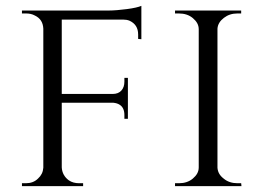

<svg xmlns="http://www.w3.org/2000/svg" viewBox="-20 -636 899 656"><path d="M452 -503C452 -503 463 -502 463 -502C463 -502 463 -616 463 -616C463 -616 463 -616 463 -616C454 -612 437 -608 414 -605C391 -602 369 -600 350 -600C350 -600 191 -600 191 -600C191 -600 55 -600 55 -600C55 -600 55 -590 55 -590C55 -590 69 -590 69 -590C69 -590 69 -590 69 -590C80 -590 90 -588 99 -583C99 -583 99 -583 99 -583C118 -574 127 -559 128 -538C128 -538 128 -63 128 -63C128 -63 128 -63 128 -63C127 -48 121 -36 110 -26C99 -15 85 -10 69 -10C69 -10 55 -10 55 -10C55 -10 55 0 55 0C55 0 264 0 264 0C264 0 264 -10 264 -10C264 -10 250 -10 250 -10C250 -10 250 -10 250 -10C237 -10 225 -13 215 -20C215 -20 215 -20 215 -20C200 -31 192 -46 191 -64C191 -64 191 -285 191 -285C191 -285 367 -285 367 -285C367 -285 367 -285 367 -285C376 -284 383 -282 389 -278C389 -278 389 -278 389 -278C400 -271 405 -259 405 -243C405 -243 405 -230 405 -230C405 -230 417 -230 417 -230C417 -230 417 -370 417 -370C417 -370 405 -370 405 -370C405 -370 405 -357 405 -357C405 -357 405 -357 405 -357C405 -345 402 -335 395 -327C388 -319 378 -315 365 -315C365 -315 191 -315 191 -315C191 -315 191 -569 191 -569C191 -569 402 -569 402 -569C402 -569 402 -569 402 -569C409 -569 416 -568 423 -565C423 -565 423 -565 423 -565C442 -556 452 -541 452 -518C452 -518 452 -503 452 -503ZM578 -10C578 -10 578 0 578 0C578 0 805 0 805 0C805 0 804 -10 804 -10C804 -10 791 -10 791 -10C791 -10 791 -10 791 -10C773 -10 757 -15 744 -26C731 -36 724 -48 723 -63C723 -63 723 -538 723 -538C723 -538 723 -538 723 -538C724 -553 732 -565 745 -575C758 -585 773 -590 791 -590C791 -590 804 -590 804 -590C804 -590 804 -600 804 -600C804 -600 578 -600 578 -600C578 -600 578 -590 578 -590C578 -590 591 -590 591 -590C591 -590 591 -590 591 -590C610 -590 626 -585 639 -574C652 -563 659 -551 659 -536C659 -536 659 -64 659 -64C659 -64 659 -64 659 -64C659 -49 652 -37 639 -26C626 -15 610 -10 592 -10C592 -10 578 -10 578 -10Z"/></svg>

Font: Cinzel Utterance
Style: Regular
Weight: 500
Designer: Natanael Gama
Foundry: ""
Version: ""